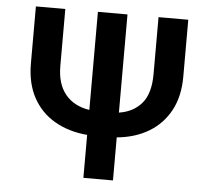

<svg xmlns="http://www.w3.org/2000/svg" viewBox="-52 -783 915 838"><g transform="rotate(5 405.5 -363.5)"><path d="M609 -727.3H739.3V-477.6Q739.3 -391.3 705.8 -329.4Q672.2 -267.4 612.4 -231.7Q552.6 -196 473 -188.6V0H343.4V-188.2Q262.4 -195 201.2 -230.3Q139.9 -265.6 105.8 -327.9Q71.7 -390.3 71.7 -477.6V-727.3H200.6V-477.6Q200.6 -399.1 238.1 -353.5Q275.6 -307.9 343.4 -297.6V-727.3H473V-297.2Q535.5 -306.5 572.3 -349.4Q609 -392.4 609 -477.6Z"/></g></svg>

Font: Inter Zeller Semi Bold
Style: Regular
Weight: 600
Designer: Rasmus Andersson; Joe Bland
Foundry: zeller
Version: Version 3.015;git-dec3a8cb1